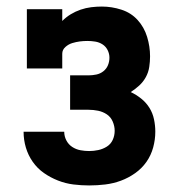

<svg xmlns="http://www.w3.org/2000/svg" viewBox="-20 -558 540 586"><path d="M252 8Q228 8 204 5Q180 2 157 -7Q134 -16 114 -30Q94 -44 80 -64Q66 -84 59 -107.5Q52 -131 52 -156H176Q176 -142 182.5 -129.5Q189 -117 200.5 -109.5Q212 -102 225.5 -99.5Q239 -97 252 -97Q266 -97 280 -100Q294 -103 306 -110.5Q318 -118 324 -131Q330 -144 330 -159Q330 -159 330 -159Q330 -159 330 -159Q330 -159 330 -159Q330 -159 330 -159Q330 -173 324 -187Q318 -201 306 -209Q294 -217 279.5 -220Q265 -223 250 -223H194V-328H250Q262 -328 274 -330.5Q286 -333 295.5 -340.5Q305 -348 309.5 -359Q314 -370 314 -382Q314 -394 308.5 -405Q303 -416 293 -422.5Q283 -429 271 -431Q259 -433 247 -433Q235 -433 223.5 -431.5Q212 -430 200.5 -426.5Q189 -423 179.5 -414.5Q170 -406 170 -394V-349H62V-530H170V-494Q182 -506 196 -514.5Q210 -523 226 -528.5Q242 -534 258.5 -536Q275 -538 291 -538Q321 -538 350.5 -528.5Q380 -519 400 -497Q420 -475 429 -445.5Q438 -416 438 -386Q438 -370 435.5 -353.5Q433 -337 425 -322.5Q417 -308 405 -297Q393 -286 379 -277Q396 -269 411 -257Q426 -245 436 -229Q446 -213 450 -194Q454 -175 454 -156Q454 -132 447.5 -108Q441 -84 427 -64Q413 -44 392.5 -29.5Q372 -15 349 -6.5Q326 2 301.5 5Q277 8 252 8Z"/></svg>

Font: Iosevka Slab Extrabold
Style: Regular
Weight: 800
Monospace: yes
Designer: Belleve Invis
Foundry: Belleve Invis
Version: Version 11.1.1; ttfautohint (v1.8.3)